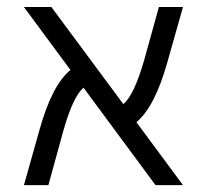

<svg xmlns="http://www.w3.org/2000/svg" viewBox="-20 -540 603 560"><path d="M513.7 0H433.6L223.6 -284.2Q192.4 -257.8 164.1 -156.2L121.1 0H49.8L95.7 -163.1Q131.8 -292 185.5 -335.9L49.8 -519.5H129.9L339.8 -236.3Q371.1 -262.7 400.4 -364.3L443.4 -519.5H513.7L467.8 -357.4Q431.6 -228.5 377.9 -183.6Z"/></svg>

Font: Mgen+ 1c regular
Style: Regular
Weight: 400
Designer: [Source Han Sans]
Ryoko NISHIZUKA  (kana & ideographs); Paul D. Hunt (Latin, Greek & Cyrillic); Wenlong ZHANG  (bopomofo
Version: Version 1.059.20150602